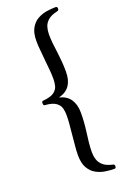

<svg xmlns="http://www.w3.org/2000/svg" viewBox="-178 -835 697 1062"><g transform="rotate(-20 170.5 -304.0)"><path d="M300 172Q275 172 246.5 167.5Q218 163 193 149Q168 135 152 107Q136 79 136 32Q136 4 139.5 -27Q143 -58 145 -87Q148 -117 150.5 -144.5Q153 -172 153 -199Q153 -219 148 -238.5Q143 -258 123 -273Q103 -288 57 -291Q53 -291 51.5 -295.5Q50 -300 50 -304Q50 -316 57 -317Q103 -321 123 -335.5Q143 -350 148 -370Q153 -390 153 -409Q153 -437 150.5 -464Q148 -491 145 -521Q143 -550 139.5 -581Q136 -612 136 -639Q136 -687 152 -715Q168 -743 193 -757Q218 -771 246.5 -775.5Q275 -780 300 -780Q310 -780 310 -769Q312 -758 300 -755Q263 -747 244.5 -730.5Q226 -714 220 -693.5Q214 -673 214 -651Q214 -624 217 -595Q220 -566 224 -539Q228 -508 230 -480.5Q232 -453 232 -424Q232 -376 211.5 -345.5Q191 -315 147 -304Q191 -293 211.5 -262Q232 -231 232 -184Q232 -154 230 -127Q228 -100 224 -70Q220 -42 217 -12.5Q214 17 214 43Q214 65 220.5 86Q227 107 245.5 123Q264 139 300 147Q312 150 310 160Q310 172 300 172Z"/></g></svg>

Font: Zen Old Mincho Medium
Style: Regular
Weight: 500
Designer: Yoshimichi Ohira
Foundry: Positype
Version: Version 1.500